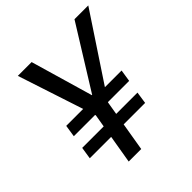

<svg xmlns="http://www.w3.org/2000/svg" viewBox="-196 -866 1005 1005"><g transform="rotate(-45 306.5 -364.0)"><path d="M193.4 -727.5 310.5 -325.2 233.9 -293 91.3 -727.5ZM260.7 -325.2 510.7 -727.5H612.8L325.2 -293ZM341.3 -381.8 277.3 0H184.6L249 -381.8ZM495.1 -363.3 484.9 -296.9H75.2L85.4 -363.3ZM472.2 -222.7 462.4 -156.2H52.7L63 -222.7Z"/></g></svg>

Font: Adwaita Sans
Style: Italic
Weight: 400
Italic angle: -9.39999°
Designer: Rasmus Andersson
Foundry: rsms
Version: Version 4.001;git-9221beed3